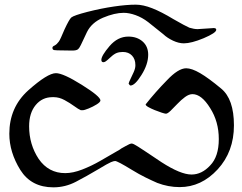

<svg xmlns="http://www.w3.org/2000/svg" viewBox="-20 -792 1040 824"><path d="M681 -645 616 -697Q590 -717 562 -727Q534 -737 511 -737Q472 -737 422 -716Q373 -695 353 -654Q343 -634 337 -620Q331 -606 327 -599Q321 -586 314.5 -580.5Q308 -575 290 -575L226 -576Q221 -576 213 -577Q205 -578 205 -587Q205 -593 215 -597Q224 -602 232 -613Q236 -618 242 -631.5Q248 -645 257 -666Q277 -709 286 -717Q297 -726 355 -741Q414 -756 468.5 -764Q523 -772 563 -772Q594 -772 633.5 -756.5Q673 -741 724 -710Q750 -695 767 -686Q784 -677 793 -673Q813 -667 828 -667L889 -671Q908 -674 908 -664Q908 -651 854 -628Q801 -606 769 -606Q747 -606 722.5 -617.5Q698 -629 681 -645ZM531 -635Q568 -635 592 -614Q616 -593 616 -557Q616 -516 587 -470Q559 -425 540 -425Q537 -425 532 -433Q533 -439 540 -453Q547 -467 554 -483Q561 -499 561 -511V-513Q561 -538 546.5 -553.5Q532 -569 507 -569Q492 -569 480.5 -564.5Q469 -560 454 -546Q439 -532 433.5 -528.5Q428 -525 424 -525Q415 -525 415 -535Q415 -553 450 -594Q485 -635 531 -635ZM411 -361Q411 -354 395 -344Q379 -334 360.5 -326.5Q342 -319 335 -319H327Q317 -323 298.5 -336.5Q280 -350 257 -362.5Q234 -375 211 -375H205Q161 -375 133 -341Q105 -307 105 -250Q105 -172 146 -110Q188 -49 260 -49Q293 -49 333 -64.5Q373 -80 411 -102L494 -150L501 -155L519 -165Q538 -176 545 -176Q552 -176 572 -163Q583 -156 608 -139.5Q633 -123 673 -96Q755 -43 802 -43Q846 -43 882 -82Q919 -120 919 -195Q919 -270 882 -328Q845 -388 806 -388Q791 -388 774 -375.5Q757 -363 741 -346Q725 -329 712 -316.5Q699 -304 692 -304Q688 -304 674 -308.5Q660 -313 644 -319.5Q628 -326 616.5 -332.5Q605 -339 605 -344Q647 -397 696 -447Q745 -499 779 -499Q803 -499 839 -478Q875 -457 929 -412Q984 -367 984 -254Q984 -141 914 -65Q844 11 751 11Q702 11 655 -7Q632 -17 604.5 -30.5Q577 -44 546 -63Q484 -101 474 -101Q468 -101 456 -96Q451 -94 436.5 -86Q422 -78 399 -64Q352 -36 306 -12Q260 12 209 12Q114 12 67 -63Q20 -139 20 -218Q20 -331 101 -404Q184 -478 220 -478Q251 -478 331 -428Q411 -378 411 -361Z"/></svg>

Font: Pochaevsk
Style: Regular
Weight: 400
Version: Version 1.210; ttfautohint (v1.8.4.7-5d5b)